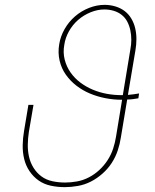

<svg xmlns="http://www.w3.org/2000/svg" viewBox="-20 -763 640 791"><path d="M247 8Q217 8 189 2Q161 -4 139 -19.5Q117 -35 101.5 -58Q86 -81 79.5 -108.5Q73 -136 73.5 -165Q74 -194 79 -223L97 -331H118L99 -220Q95 -194 94.5 -168Q94 -142 99.5 -117.5Q105 -93 118 -72Q131 -51 150.5 -36.5Q170 -22 195.5 -16.5Q221 -11 248 -11Q272 -11 297 -15.5Q322 -20 345.5 -32Q369 -44 389 -62.5Q409 -81 423.5 -103.5Q438 -126 446 -150.5Q454 -175 458 -200L483 -352H482Q448 -352 414.5 -358.5Q381 -365 351 -377.5Q321 -390 295.5 -409.5Q270 -429 251.5 -455Q233 -481 225.5 -513.5Q218 -546 224 -581Q229 -613 246 -643Q263 -673 289 -695.5Q315 -718 347 -730.5Q379 -743 411 -743Q434 -743 455.5 -736.5Q477 -730 493.5 -717.5Q510 -705 521 -686.5Q532 -668 537 -646.5Q542 -625 542 -602Q542 -579 538 -556L507 -372Q518 -373 530 -374.5Q542 -376 553 -378L550 -358Q539 -356 527 -354.5Q515 -353 504 -353L478 -197Q474 -170 465 -143Q456 -116 440.5 -92Q425 -68 402.5 -48Q380 -28 354.5 -15Q329 -2 301 3Q273 8 247 8ZM482 -371H486L517 -559Q521 -579 521 -599Q521 -619 517 -638Q513 -657 504.5 -673.5Q496 -690 481.5 -701.5Q467 -713 448.5 -718.5Q430 -724 410 -724Q382 -724 353.5 -712.5Q325 -701 302 -681Q279 -661 264 -634Q249 -607 245 -579Q239 -547 246.5 -517.5Q254 -488 271 -464Q288 -440 311.5 -422.5Q335 -405 362.5 -393.5Q390 -382 420 -376.5Q450 -371 482 -371Z"/></svg>

Font: Iosevka Etoile Thin
Style: Italic
Weight: 100
Italic angle: -9°
Designer: Belleve Invis
Foundry: Belleve Invis
Version: Version 22.1.2; ttfautohint (v1.8.4)